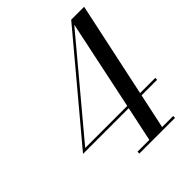

<svg xmlns="http://www.w3.org/2000/svg" viewBox="-206 -879 1008 1008"><g transform="rotate(-45 297.5 -375.0)"><path d="M510 -13.9V0H245.1V-13.9H333L374 -208H34.9L489 -750H585L472.4 -221.9H585V-208H469.5L428 -13.9ZM64.9 -221.9H377L481.9 -720Z"/></g></svg>

Font: Bodoni* 16
Style: Italic
Weight: 400
Italic angle: -13°
Version: Version 2.000